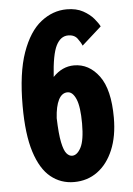

<svg xmlns="http://www.w3.org/2000/svg" viewBox="-52 -746 554 797"><g transform="rotate(-5 225.0 -347.5)"><path d="M224.5 11Q169.5 11 127.8 -22.8Q86 -56.5 62.5 -130Q39 -203.5 39 -322.5Q39 -459.5 69 -544Q99 -628.5 148.5 -667.2Q198 -706 256 -706Q296 -706 323.8 -690.8Q351.5 -675.5 368 -655.8Q384.5 -636 390.5 -623L309 -550Q304 -563 291.2 -580.2Q278.5 -597.5 252.5 -597.5Q221 -597.5 202.5 -561Q184 -524.5 178 -431Q217 -471.5 266 -471.5Q328.5 -471.5 370.2 -415Q412 -358.5 412 -241Q412 -163.5 388.2 -107Q364.5 -50.5 322.5 -19.8Q280.5 11 224.5 11ZM229.5 -362.5Q206 -362.5 192.2 -335.8Q178.5 -309 175.5 -259.5Q177.5 -193 184.8 -158.2Q192 -123.5 202.8 -111Q213.5 -98.5 226 -98.5Q247 -98.5 262.8 -128.5Q278.5 -158.5 278.5 -228Q278.5 -298 264.8 -330.2Q251 -362.5 229.5 -362.5Z"/></g></svg>

Font: Trispace Condensed SemiBold
Style: Regular
Weight: 600
Width: 3
Designer: Tyler Finck
Foundry: Etcetera Type Company
Version: Version 1.210; ttfautohint (v1.8.3)